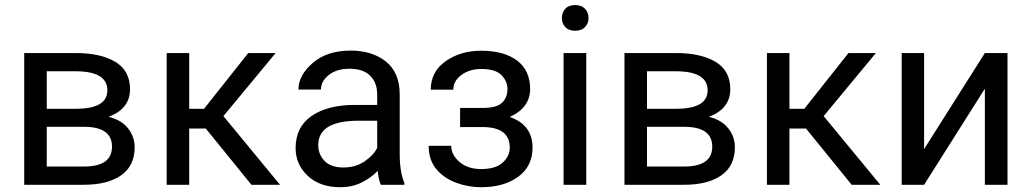

<svg xmlns="http://www.w3.org/2000/svg" viewBox="-20 -741 4137 770"><path d="M520 -150.4Q520 -75.7 465.6 -37.8Q411.1 0 316.9 0H77.1V-528.3H283.2Q383.8 -528.3 442.6 -492.9Q501.5 -457.5 501.5 -383.3Q501.5 -304.7 415.5 -272.5Q466.3 -260.3 493.2 -226.6Q520 -192.9 520 -150.4ZM167.5 -455.1V-304.7H284.2Q410.6 -304.7 410.6 -378.9Q410.6 -453.1 289.6 -455.1ZM429.2 -152.8Q429.2 -230.5 322.3 -232.4H167.5V-73.2H316.9Q429.2 -73.2 429.2 -152.8Z M988.3 0 805.2 -225.6H738.8V0H648.4V-528.3H738.8V-304.7H798.3L975.6 -528.3H1085.4L876 -275.4L1103 0Z M1507.3 0Q1498.5 -19 1494.6 -55.7Q1469.2 -28.8 1431.2 -9.5Q1393.1 9.8 1344.2 9.8Q1263.2 9.8 1214.4 -35.6Q1165.5 -81.1 1165.5 -147Q1165.5 -231.9 1230 -276.1Q1294.4 -320.3 1403.3 -320.3H1492.7V-362.3Q1492.7 -409.2 1464.6 -437.3Q1436.5 -465.3 1381.3 -465.3Q1330.1 -465.3 1298.6 -440.2Q1267.1 -415 1267.1 -381.8H1176.8Q1176.8 -438.5 1233.9 -488.3Q1291 -538.1 1386.7 -538.1Q1472.7 -538.1 1527.8 -494.1Q1583 -450.2 1583 -361.3V-124Q1583 -50.8 1601.6 -7.8V0ZM1357.4 -69.3Q1406.2 -69.3 1442.1 -93.8Q1478 -118.2 1492.7 -147.9V-256.8H1408.7Q1256.3 -253.9 1256.3 -159.2Q1256.3 -121.6 1281.7 -95.5Q1307.1 -69.3 1357.4 -69.3Z M1825.2 -231.4V-308.1H1915Q1971.7 -308.1 1993.4 -328.9Q2015.1 -349.6 2015.1 -384.3Q2015.1 -415 1991.2 -439.7Q1967.3 -464.4 1909.7 -464.4Q1862.8 -464.4 1830.3 -440.2Q1797.9 -416 1797.9 -381.3H1707.5Q1707.5 -453.6 1767.3 -495.6Q1827.1 -537.6 1909.7 -537.6Q2001 -537.6 2053.5 -498.3Q2106 -459 2106 -384.3Q2106 -308.6 2023.9 -272Q2115.7 -240.7 2115.7 -148.9Q2115.7 -74.2 2058.3 -32.2Q2001 9.8 1909.7 9.8Q1858.4 9.8 1810.1 -7.8Q1761.7 -25.4 1730.5 -62Q1699.2 -98.6 1699.2 -156.2H1789.6Q1789.6 -120.1 1822.8 -91.6Q1856 -63 1909.7 -63Q1966.8 -63 1995.6 -88.6Q2024.4 -114.3 2024.4 -148.4Q2024.4 -229.5 1919.9 -231.4Z M2233.4 -668.5Q2233.4 -690.4 2246.8 -705.6Q2260.3 -720.7 2286.6 -720.7Q2312.5 -720.7 2326.4 -705.6Q2340.3 -690.4 2340.3 -668.5Q2340.3 -647.5 2326.4 -632.6Q2312.5 -617.7 2286.6 -617.7Q2260.3 -617.7 2246.8 -632.6Q2233.4 -647.5 2233.4 -668.5ZM2331.1 -528.3V0H2240.2V-528.3Z M2927.2 -150.4Q2927.2 -75.7 2872.8 -37.8Q2818.4 0 2724.1 0H2484.4V-528.3H2690.4Q2791 -528.3 2849.9 -492.9Q2908.7 -457.5 2908.7 -383.3Q2908.7 -304.7 2822.8 -272.5Q2873.5 -260.3 2900.4 -226.6Q2927.2 -192.9 2927.2 -150.4ZM2574.7 -455.1V-304.7H2691.4Q2817.9 -304.7 2817.9 -378.9Q2817.9 -453.1 2696.8 -455.1ZM2836.4 -152.8Q2836.4 -230.5 2729.5 -232.4H2574.7V-73.2H2724.1Q2836.4 -73.2 2836.4 -152.8Z M3395.5 0 3212.4 -225.6H3146V0H3055.7V-528.3H3146V-304.7H3205.6L3382.8 -528.3H3492.7L3283.2 -275.4L3510.3 0Z M3686 -143.1 3929.7 -528.3H4020.5V0H3929.7V-385.3L3686 0H3596.2V-528.3H3686Z"/></svg>

Font: Roboto21382017
Style: Regular
Weight: 400
Designer: Christian Robertson
Foundry: Google
Version: Version 2.138; 2017